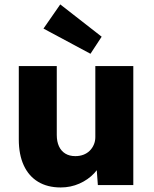

<svg xmlns="http://www.w3.org/2000/svg" viewBox="-20 -827 688 858"><path d="M251.3 10.7Q192 10.7 150.2 -14.7Q108.3 -40 86.2 -88Q64 -136 64 -203.7V-531.7H233.7V-224.3Q233.7 -194.3 243.5 -173.2Q253.3 -152 271.8 -140.7Q290.3 -129.3 316.7 -129.3Q336.3 -129.3 352.7 -135.5Q369 -141.7 380.8 -153.3Q392.7 -165 399.3 -180.7Q406 -196.3 406 -214.3V-531.7H575.7V0H417.3L409.3 -108.7L440.7 -120.7Q429.3 -83 401.5 -53.3Q373.7 -23.7 334.7 -6.5Q295.7 10.7 251.3 10.7ZM384.3 -586.7 174.3 -699.3 249.3 -807.3 434.3 -663Z"/></svg>

Font: Lexend Medium
Style: Regular
Weight: 500
Designer: Bonnie Shaver-Troup, Thomas Jockin
Foundry: Lexend
Version: Version 1.005